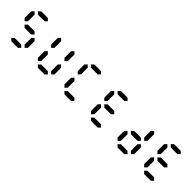

<svg xmlns="http://www.w3.org/2000/svg" viewBox="356 -2494 4087 4087"><g transform="rotate(45 2399.5 -450.5)"><path d="M500 -800.8H300.3L250 -850.6L300.3 -900.9H500L550.3 -850.6ZM600.6 -100.1 550.3 -150.4V-350.6L600.6 -400.4L649.9 -350.6V-150.4ZM199.7 -500.5 149.9 -550.3V-750.5L199.7 -800.8L250 -750.5V-550.3ZM500 -400.4H300.3L250 -450.7L300.3 -500.5H500L550.3 -450.7ZM500 0H300.3L250 -50.3L300.3 -100.1H500L550.3 -50.3Z M999.5 -100.1 949.7 -150.4V-350.6L999.5 -400.4L1049.8 -350.6V-150.4ZM1400.4 -100.1 1350.1 -150.4V-350.6L1400.4 -400.4L1449.7 -350.6V-150.4ZM999.5 -500.5 949.7 -550.3V-750.5L999.5 -800.8L1049.8 -750.5V-550.3ZM1400.4 -500.5 1350.1 -550.3V-750.5L1400.4 -800.8L1449.7 -750.5V-550.3ZM1299.8 0H1100.1L1049.8 -50.3L1100.1 -100.1H1299.8L1350.1 -50.3Z M2099.6 -800.8H1899.9L1849.6 -850.6L1899.9 -900.9H2099.6L2149.9 -850.6ZM1799.3 -100.1 1749.5 -150.4V-350.6L1799.3 -400.4L1849.6 -350.6V-150.4ZM1799.3 -500.5 1749.5 -550.3V-750.5L1799.3 -800.8L1849.6 -750.5V-550.3ZM2099.6 0H1899.9L1849.6 -50.3L1899.9 -100.1H2099.6L2149.9 -50.3Z M2899.4 -800.8H2699.7L2649.4 -850.6L2699.7 -900.9H2899.4L2949.7 -850.6ZM2599.1 -100.1 2549.3 -150.4V-350.6L2599.1 -400.4L2649.4 -350.6V-150.4ZM2599.1 -500.5 2549.3 -550.3V-750.5L2599.1 -800.8L2649.4 -750.5V-550.3ZM2899.4 -400.4H2699.7L2649.4 -450.7L2699.7 -500.5H2899.4L2949.7 -450.7ZM2899.4 0H2699.7L2649.4 -50.3L2699.7 -100.1H2899.4L2949.7 -50.3Z M3398.9 -100.1 3349.1 -150.4V-350.6L3398.9 -400.4L3449.2 -350.6V-150.4ZM3799.8 -100.1 3749.5 -150.4V-350.6L3799.8 -400.4L3849.1 -350.6V-150.4ZM3799.8 -500.5 3749.5 -550.3V-750.5L3799.8 -800.8L3849.1 -750.5V-550.3ZM3699.2 -400.4H3499.5L3449.2 -450.7L3499.5 -500.5H3699.2L3749.5 -450.7ZM3699.2 0H3499.5L3449.2 -50.3L3499.5 -100.1H3699.2L3749.5 -50.3Z M4499 -800.8H4299.3L4249 -850.6L4299.3 -900.9H4499L4549.3 -850.6ZM4198.7 -100.1 4148.9 -150.4V-350.6L4198.7 -400.4L4249 -350.6V-150.4ZM4198.7 -500.5 4148.9 -550.3V-750.5L4198.7 -800.8L4249 -750.5V-550.3ZM4499 -400.4H4299.3L4249 -450.7L4299.3 -500.5H4499L4549.3 -450.7ZM4499 0H4299.3L4249 -50.3L4299.3 -100.1H4499L4549.3 -50.3Z"/></g></svg>

Font: E1234
Style: Regular
Weight: 400
Designer: GGBot
Version: Version 1.00;September 7, 2020